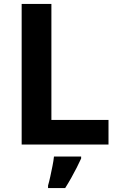

<svg xmlns="http://www.w3.org/2000/svg" viewBox="-20 -734 605 975"><path d="M90 0V-714H241V-125H531V0ZM392 71Q382 93 369.5 117.5Q357 142 342.5 168Q328 194 311 221H224V208Q230 188 235.5 162Q241 136 246.5 109Q252 82 254 61H392Z"/></svg>

Font: Noto Sans Bassa Vah
Style: Regular
Weight: 400
Designer: Monotype Design Team
Foundry: Monotype Imaging Inc.
Version: Version 2.002